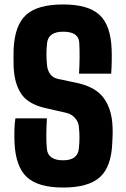

<svg xmlns="http://www.w3.org/2000/svg" viewBox="-20 -830 564 860"><path d="M263 10Q151 10 100.5 -36.5Q50 -83 45 -191Q44 -215 44.5 -245.5Q45 -276 49 -300H190Q188 -263 187.5 -227.5Q187 -192 190 -163Q195 -112 263 -112Q327 -112 333 -163Q339 -214 333 -264Q331 -285 315 -302.5Q299 -320 275 -325L183 -346Q104 -364 73.5 -412Q43 -460 41 -535Q40 -575 41 -610Q46 -717 97 -763.5Q148 -810 263 -810Q375 -810 425.5 -763.5Q476 -717 480 -610Q481 -588 480.5 -557Q480 -526 478 -500H334Q336 -535 336.5 -569.5Q337 -604 335 -638Q333 -688 263 -688Q197 -688 191 -638Q185 -587 191 -535Q193 -515 205 -498Q217 -481 242 -476L323 -459Q408 -441 444.5 -391Q481 -341 484 -264Q485 -247 484.5 -227.5Q484 -208 483 -191Q479 -83 427.5 -36.5Q376 10 263 10Z"/></svg>

Font: Big Shoulders Text Black
Style: Regular
Weight: 900
Designer: Patric King
Foundry: XO Type Co
Version: Version 1.000; ttfautohint (v1.8.2)